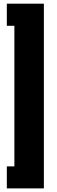

<svg xmlns="http://www.w3.org/2000/svg" viewBox="-20 -853 308 1043"><path d="M17.1 -712.9V-833H218.3V170.4H17.1V50.8H58.1V-712.9Z"/></svg>

Font: Roboto Condensed Black
Style: Regular
Weight: 900
Designer: Christian Robertson
Foundry: Google
Version: Version 3.008; 2023